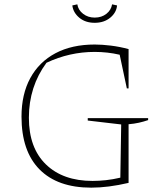

<svg xmlns="http://www.w3.org/2000/svg" viewBox="-20 -858 755 884"><path d="M400 6Q245 6 162 -78Q79 -162 79 -321Q79 -424 119.5 -498.5Q160 -573 235.5 -613Q311 -653 416 -653Q450 -653 490.5 -648Q531 -643 572 -632V-451H564L531 -606Q475 -619 416 -619Q300 -619 194 -569Q113 -459 113 -316Q113 -177 191.5 -101Q270 -25 406 -25Q436 -25 468 -28.5Q500 -32 534 -40L538 -285L384 -303V-314H662V-305Q642 -298 619.5 -293Q597 -288 572 -286V-16Q478 6 400 6ZM416 -753Q373 -753 345 -776.5Q317 -800 313 -833L336 -838Q340 -812 362.5 -794.5Q385 -777 416 -777Q448 -777 470 -794.5Q492 -812 496 -838L519 -833Q516 -800 487.5 -776.5Q459 -753 416 -753Z"/></svg>

Font: Piazzolla Thin
Style: Regular
Weight: 100
Designer: Juan Pablo del Peral
Foundry: Huerta Tipografica
Version: Version 1.330